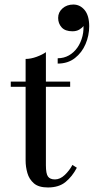

<svg xmlns="http://www.w3.org/2000/svg" viewBox="-20 -820 414 847"><path d="M191.5 7Q150.5 7 129.5 -11.2Q108.5 -29.5 100.8 -56.8Q93 -84 93 -111.5V-560Q116 -560 141.8 -569.5Q167.5 -579 182.5 -590V-91Q182.5 -53.5 191.8 -41Q201 -28.5 222.5 -28.5Q245 -28.5 265.8 -48.2Q286.5 -68 299.5 -92.5L319 -80Q298.5 -41 269 -17Q239.5 7 191.5 7ZM27.5 -437V-460H289.5V-437ZM234.5 -539.5V-563Q261.5 -563 283.8 -575.5Q306 -588 321.5 -610.2Q337 -632.5 344 -661.2Q351 -690 347 -723H354.5Q355.5 -715.5 348.8 -706Q342 -696.5 329.5 -689.2Q317 -682 299.5 -682Q267.5 -682 252 -699.2Q236.5 -716.5 236.5 -741Q236.5 -766 255.8 -783Q275 -800 303.5 -800Q333 -800 353.2 -775.8Q373.5 -751.5 373.5 -704Q373.5 -663.5 357.5 -625.8Q341.5 -588 310.5 -563.8Q279.5 -539.5 234.5 -539.5Z"/></svg>

Font: BodoniModa 10 Custom
Style: Regular
Weight: 400
Designer: Owen Earl
Foundry: indestructible type
Version: Version 2.005